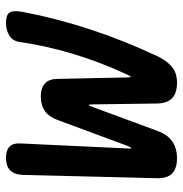

<svg xmlns="http://www.w3.org/2000/svg" viewBox="-5 -595 610 640"><g transform="rotate(-90 300.0 -275.0)"><path d="M92 10Q58 10 41.5 -6.5Q25 -23 26 -57L37 -503Q38 -532 52 -546Q66 -560 94 -560Q119 -560 131 -548.5Q143 -537 142 -514L125 -153Q124 -143 126 -142Q128 -143 133 -153L220 -388Q230 -416 249.5 -430Q269 -444 298 -444Q327 -444 342 -430Q357 -416 357 -388L362 -153Q363 -143 363.5 -143Q364 -143 370 -153Q412 -243 439.5 -333.5Q467 -424 480 -514Q483 -537 501 -548.5Q519 -560 544 -560Q572 -560 579 -546.5Q586 -533 580 -503Q559 -392 522 -279.5Q485 -167 433 -56Q418 -25 398 -7.5Q378 10 344 10Q310 10 293 -6Q276 -22 275 -55L272 -273Q272 -284 270 -284Q268 -284 264 -273L184 -56Q172 -22 149 -6Q126 10 92 10Z"/></g></svg>

Font: Maple Mono NL SemiBold
Style: Italic
Weight: 600
Italic angle: -10°
Monospace: yes
Designer: subframe7536
Version: Version 7.000